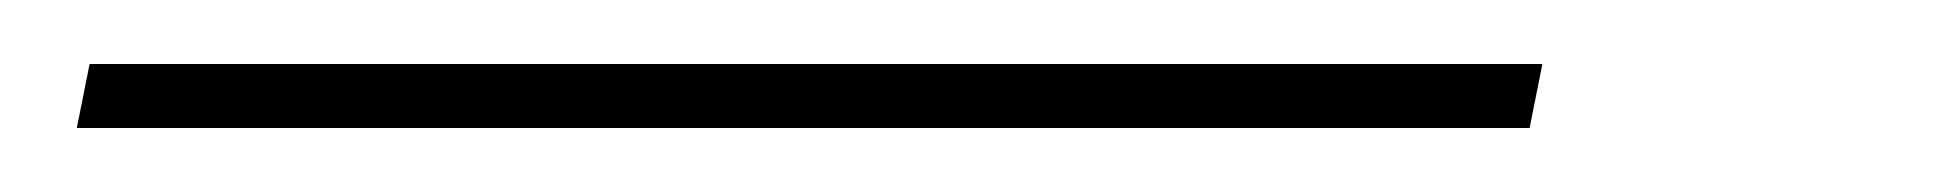

<svg xmlns="http://www.w3.org/2000/svg" viewBox="-20 12 604 60"><path d="M4 52 8 32H462L458 52Z"/></svg>

Font: DM Sans 24pt Thin
Style: Italic
Weight: 250
Italic angle: -10°
Designer: Colophon Foundry, Jonny Pinhorn
Foundry: Colophon Foundry
Version: Version 4.004;gftools[0.9.30]